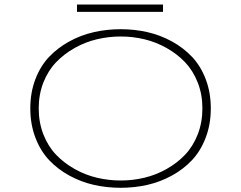

<svg xmlns="http://www.w3.org/2000/svg" viewBox="-20 -838 1090 868"><path d="M328 -817.5H717V-784.5H328ZM526 11Q463 11 404.5 -2.2Q346 -15.5 293.5 -44.2Q241 -73 202 -114.2Q163 -155.5 140 -215.8Q117 -276 117 -348Q117 -420 140 -480Q163 -540 202 -581Q241 -622 293.5 -650.8Q346 -679.5 404.8 -692.8Q463.5 -706 526 -706Q588 -706 646.2 -692.8Q704.5 -679.5 757 -650.8Q809.5 -622 848.2 -581Q887 -540 910 -480Q933 -420 933 -348Q933 -276 910 -215.8Q887 -155.5 848.2 -114.2Q809.5 -73 757 -44.2Q704.5 -15.5 646.2 -2.2Q588 11 526 11ZM526 -22Q580.5 -22 632.8 -34.5Q685 -47 732.8 -73.8Q780.5 -100.5 816.5 -138.2Q852.5 -176 873.8 -230.2Q895 -284.5 895 -348Q895 -411.5 873.8 -465.2Q852.5 -519 816.5 -556.8Q780.5 -594.5 732.8 -621.2Q685 -648 632.8 -660.5Q580.5 -673 526 -673Q471 -673 418.2 -660.5Q365.5 -648 317.8 -621.2Q270 -594.5 233.8 -556.8Q197.5 -519 176.2 -465.2Q155 -411.5 155 -348Q155 -284.5 176.2 -230.2Q197.5 -176 233.8 -138.2Q270 -100.5 317.8 -73.8Q365.5 -47 418.2 -34.5Q471 -22 526 -22Z"/></svg>

Font: League Mono Extended Thin
Style: Regular
Weight: 100
Width: 9
Designer: Tyler Finck
Foundry: The League of Moveable Type / Tyler Finck
Version: Version 2.210